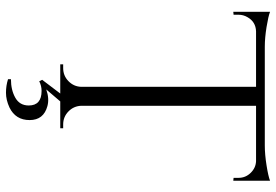

<svg xmlns="http://www.w3.org/2000/svg" viewBox="-164 -596 945 658"><g transform="rotate(90 309.0 -266.5)"><path d="M341 108Q341 64 291 64Q274 64 258 72L253 62L300 0H200V-10H213Q239 -10 257.5 -28Q276 -46 277 -71V-671H87Q54 -670 38 -641Q30 -627 30 -611V-594L20 -593V-719Q35 -713 72 -707Q109 -701 140 -701H478Q509 -701 546.5 -707Q584 -713 599 -719V-593L589 -594V-611Q589 -635 572 -652.5Q555 -670 532 -671H342V-72Q343 -46 361.5 -28Q380 -10 406 -10H419V0H327L286 48Q317 37 343 44Q391 57 391 105Q391 153 348 174Q322 186 297.5 186Q273 186 251 179V169Q288 169 314.5 154Q341 139 341 108Z"/></g></svg>

Font: Cinzel Decorative
Style: Regular
Weight: 400
Designer: Natanael Gama
Version: Version 1.002;PS 001.002;hotconv 1.0.56;makeotf.lib2.0.21325